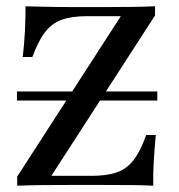

<svg xmlns="http://www.w3.org/2000/svg" viewBox="-20 -591 569 611"><path d="M34.7 0V-29L364.5 -539.5H256.5Q208.1 -539.5 176.6 -528.2Q145.2 -516.9 123.4 -488.7Q101.6 -460.5 83.1 -409.7H52.4Q57.3 -451.6 59.3 -491.5Q61.3 -531.5 61.3 -571Q88.7 -570.2 127 -569.4Q165.3 -568.5 220.2 -568.5H314.5Q351.6 -568.5 394.4 -569Q437.1 -569.4 473.4 -571V-541.9L143.5 -31.5H271.8Q321 -31.5 352.4 -42.7Q383.9 -54 405.6 -82.3Q427.4 -110.5 445.2 -161.3H475.8Q471.8 -119.4 469.4 -79.4Q466.9 -39.5 467.7 0Q439.5 -1.6 401.2 -2Q362.9 -2.4 308.9 -2.4H197.6Q158.9 -2.4 115.7 -2Q72.6 -1.6 34.7 0ZM33.9 -271V-300H480.6V-271Z"/></svg>

Font: Playfair 5pt SemiExpanded Light Medium
Style: Regular
Weight: 500
Version: Version 2.203